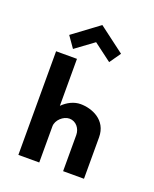

<svg xmlns="http://www.w3.org/2000/svg" viewBox="-84 -432 388 484"><g transform="rotate(20 110.0 -190.0)"><path d="M78 -278H22V0H78V-97C78 -114 96 -130 112 -130C130 -130 142 -114 142 -97V0H198V-111C198 -158 156 -174 126 -174C108 -174 91 -165 78 -152ZM39 -328 60 -298 109 -334 157 -298 178 -328 109 -380Z"/></g></svg>

Font: Hussar Tani
Style: Dwa
Weight: 700
Foundry: Cannot Into Space Fonts
Version: Version 0.92